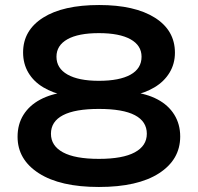

<svg xmlns="http://www.w3.org/2000/svg" viewBox="-20 -735 788 765"><path d="M374 10Q220 10 135 -44.5Q50 -99 50 -190Q50 -240 73.5 -277.5Q97 -315 140 -338Q183 -361 241 -368V-354Q191 -364 152.5 -387Q114 -410 93 -445.5Q72 -481 72 -526Q72 -614 151.5 -664.5Q231 -715 375 -715Q517 -715 597 -664.5Q677 -614 677 -525Q677 -481 655.5 -445.5Q634 -410 595.5 -387Q557 -364 506 -354V-368Q564 -362 607.5 -339Q651 -316 674.5 -278Q698 -240 698 -191Q698 -99 613.5 -44.5Q529 10 374 10ZM374 -102Q469 -102 517 -128Q565 -154 565 -202Q565 -251 517.5 -276Q470 -301 374 -301Q279 -301 231 -276Q183 -251 183 -202Q183 -154 231 -128Q279 -102 374 -102ZM374 -413Q456 -413 500 -437.5Q544 -462 544 -509Q544 -554 500 -578.5Q456 -603 374 -603Q292 -603 248.5 -578.5Q205 -554 205 -509Q205 -463 249 -438Q293 -413 374 -413Z"/></svg>

Font: Nunito Sans 10pt Expanded
Style: Bold
Weight: 700
Width: 7
Designer: Vernon Adams
Foundry: Vernon Adams
Version: Version 3.101;gftools[0.9.27]